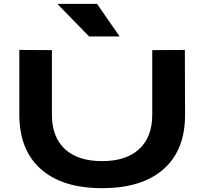

<svg xmlns="http://www.w3.org/2000/svg" viewBox="-20 -960 1059 995"><path d="M80.1 -366.2V-701.2L249 -700.2V-365.2Q249 -250 316.4 -187.5Q383.8 -125 508.8 -125Q633.8 -125 701.4 -187.5Q769 -250 769 -365.2V-700.2L938 -701.2L939 -366.2Q939.9 -183.1 828.1 -84Q716.3 15.1 508.8 15.1Q302.7 15.1 191.4 -84Q80.1 -183.1 80.1 -366.2ZM279.8 -937 282.2 -939.9H482.9L600.1 -771H441.9Z"/></svg>

Font: Messapia Bold
Style: Regular
Weight: 400
Designer: Luca Marsano
Foundry: Collletttivo
Version: Version 1.000;FEAKit 1.0